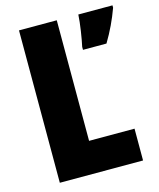

<svg xmlns="http://www.w3.org/2000/svg" viewBox="-108 -791 719 869"><g transform="rotate(-15 251.0 -357.0)"><path d="M64 0H454V-149H241V-714H64ZM502 -703V-714H342C340 -673 329 -604 321 -568V-554H431C461 -604 483 -651 502 -703Z"/></g></svg>

Font: Noto Sans Sinhala Condensed Black
Style: Regular
Weight: 900
Width: 3
Designer: Jelle Bosma - Monotype Design Team
Foundry: Monotype Imaging Inc.
Version: Version 2.006